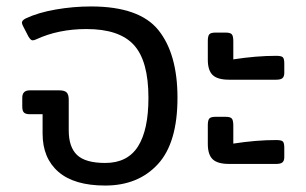

<svg xmlns="http://www.w3.org/2000/svg" viewBox="-20 -560 948 595"><path d="M112 -146V-206H73Q60 -206 54.5 -211Q49 -216 49 -230V-257Q49 -280 72 -280H164Q180 -280 186.5 -273.5Q193 -267 193 -251V-156Q193 -104 219 -79.5Q245 -55 306 -55Q375 -55 407.5 -106Q440 -157 440 -257Q440 -371 395 -420.5Q350 -470 248 -470Q161 -470 92 -438Q86 -435 81 -435Q75 -435 68 -447L51 -480Q48 -486 48 -490Q48 -497 60 -503Q98 -521 152.5 -530.5Q207 -540 262 -540Q412 -540 471 -466.5Q530 -393 530 -257Q530 -117 469 -51Q408 15 306 15Q210 15 161 -27.5Q112 -70 112 -146Z M624 -375V-433Q624 -448 628.5 -453.5Q633 -459 648 -459H679Q694 -459 698.5 -453.5Q703 -448 703 -432V-376Q774 -387 836 -387Q852 -387 856.5 -382.5Q861 -378 861 -363V-334Q861 -323 855.5 -318Q850 -313 836 -313H690Q654 -313 639 -327.5Q624 -342 624 -375ZM624 -114V-172Q624 -187 628.5 -192.5Q633 -198 648 -198H679Q694 -198 698.5 -192.5Q703 -187 703 -171V-115Q774 -126 836 -126Q852 -126 856.5 -121.5Q861 -117 861 -102V-73Q861 -62 855.5 -57Q850 -52 836 -52H690Q654 -52 639 -66.5Q624 -81 624 -114Z"/></svg>

Font: Mitr Light
Style: Regular
Weight: 300
Designer: Thanarat Vachiruckul
Foundry: Cadson Demak
Version: Version 1.003